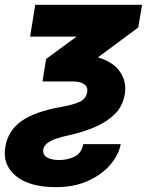

<svg xmlns="http://www.w3.org/2000/svg" viewBox="-30 -566 619 802"><path d="M117.2 -545.9H563.5L547.4 -451.2L378.9 -326.2Q442.4 -308.1 471.2 -266.1Q500 -224.1 491.2 -172.4Q482.9 -122.1 448.7 -88.6Q414.6 -55.2 364 -34.2Q313.5 -13.2 255.9 -0.5Q199.7 11.7 176.8 25.6Q153.8 39.6 150.9 57.6Q147.5 81.1 166.7 91.8Q186 102.5 217.3 102.5Q250 102.5 280 88.9Q310.1 75.2 317.9 36.1H474.1Q466.8 78.6 432.4 120.1Q397.9 161.6 339.6 188.7Q281.2 215.8 203.1 215.8Q93.8 215.8 36.6 169.2Q-20.5 122.6 -7.8 47.9Q2.9 -19.5 58.8 -59.6Q114.7 -99.6 224.1 -119.1Q273.4 -127.4 301.5 -140.1Q329.6 -152.8 334 -180.2Q338.4 -201.7 322.5 -213.6Q306.6 -225.6 276.9 -225.6H147.5L162.6 -319.8L290 -413.1H95.7Z"/></svg>

Font: Inter Display Extra Bold
Style: Italic
Weight: 800
Italic angle: -9.39999°
Designer: Rasmus Andersson
Foundry: rsms
Version: Version 4.000;git-4fc901f